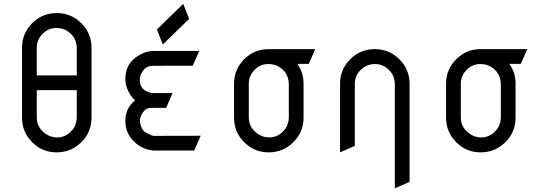

<svg xmlns="http://www.w3.org/2000/svg" viewBox="-20 -807 2848 1017"><path d="M96.7 -554.2Q96.7 -630.4 150.4 -684.1Q204.1 -737.8 280.3 -737.8Q356.4 -737.8 410.6 -684.1Q464.8 -630.4 464.8 -554.2V-183.6Q464.8 -107.4 410.6 -53.7Q356.4 0 280.3 0Q204.1 0 150.4 -53.7Q96.7 -107.4 96.7 -183.6ZM174.8 -185.1Q174.8 -140.1 207.5 -109.9Q240.7 -79.1 283.2 -79.1Q324.2 -79.1 355.5 -109.9Q385.7 -139.6 386.7 -185.1V-329.6H174.8ZM174.8 -407.7H386.7V-552.7Q385.7 -598.1 355.5 -627.9Q324.2 -658.7 277.3 -658.7Q236.3 -658.7 205.6 -627.9Q175.3 -597.7 174.8 -555.7V-552.7Z M811 -650.9 950.7 -786.6 981.9 -707 842.3 -571.3ZM644 -166.5Q644 -234.9 695.3 -274.9Q644 -327.6 644 -388.7Q644 -462.4 698.2 -502Q746.6 -537.1 792 -537.1H1035.2L1001 -459L793.9 -458.5Q761.7 -458.5 746.1 -442.4Q720.7 -416 720.7 -384.3Q720.7 -383.8 720.7 -383.3Q720.7 -343.8 751 -326.2Q772.5 -314 793 -314H894L859.9 -235.8H793H792Q785.2 -235.8 778.3 -235.8Q757.8 -235.4 744.1 -220.7Q721.7 -194.8 721.2 -167.5Q721.2 -162.6 721.7 -159.7Q729 -116.7 754.4 -103.5Q785.2 -87.4 793.9 -87.4L1043 -87.9L1008.8 -9.8H792Q736.3 -15.1 695.3 -51.8Q644 -97.7 644 -166.5Z M1219.7 -363.3Q1219.7 -439.5 1273.4 -493.2Q1327.1 -546.9 1403.3 -546.9H1649.9L1615.7 -468.8H1554.7Q1587.9 -422.9 1587.9 -363.3V-183.6Q1587.9 -107.4 1533.7 -53.7Q1479.5 0 1403.3 0Q1327.1 0 1273.4 -53.7Q1219.7 -107.4 1219.7 -183.6ZM1297.9 -185.1Q1297.9 -140.1 1330.6 -109.9Q1363.8 -79.1 1406.2 -79.1Q1447.3 -79.1 1478.5 -109.9Q1508.8 -139.6 1509.8 -185.1V-361.8Q1508.8 -407.2 1478.5 -437Q1447.3 -467.8 1400.4 -467.8Q1359.4 -467.8 1328.6 -437Q1298.3 -406.7 1297.9 -364.7V-361.8Z M1966.3 -467.8Q1922.4 -467.8 1890.6 -436.5Q1859.4 -406.2 1859.4 -363.3Q1859.4 -362.3 1859.4 -361.8V-34.2L1781.2 0V-363.3Q1781.2 -439.5 1835 -493.2Q1888.7 -546.9 1964.8 -546.9Q2041 -546.9 2095.2 -493.2Q2149.4 -439.5 2149.4 -363.3V156.2L2071.3 190.4V-361.8Q2070.3 -407.2 2040 -437Q2008.8 -467.8 1966.3 -467.8Z M2342.8 -363.3Q2342.8 -439.5 2396.5 -493.2Q2450.2 -546.9 2526.4 -546.9H2772.9L2738.8 -468.8H2677.7Q2710.9 -422.9 2710.9 -363.3V-183.6Q2710.9 -107.4 2656.7 -53.7Q2602.5 0 2526.4 0Q2450.2 0 2396.5 -53.7Q2342.8 -107.4 2342.8 -183.6ZM2420.9 -185.1Q2420.9 -140.1 2453.6 -109.9Q2486.8 -79.1 2529.3 -79.1Q2570.3 -79.1 2601.6 -109.9Q2631.8 -139.6 2632.8 -185.1V-361.8Q2631.8 -407.2 2601.6 -437Q2570.3 -467.8 2523.4 -467.8Q2482.4 -467.8 2451.7 -437Q2421.4 -406.7 2420.9 -364.7V-361.8Z"/></svg>

Font: NovaMono
Style: Regular
Weight: 400
Monospace: yes
Version: Version 1.2